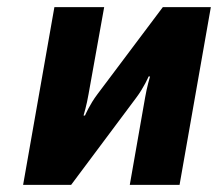

<svg xmlns="http://www.w3.org/2000/svg" viewBox="-20 -520 620 540"><path d="M438 -500 254 -255C232 -226 219 -195 219 -195H215C215 -195 224 -225 229 -255L273 -500H133L45 0H180L363 -245C385 -274 398 -305 398 -305H402C402 -305 393 -275 388 -245L345 0H485L573 -500Z"/></svg>

Font: Scada
Style: Bold Italic
Weight: 700
Designer: Jovanny Lemonad
Foundry: Jovanny Lemonad
Version: Version 3.005